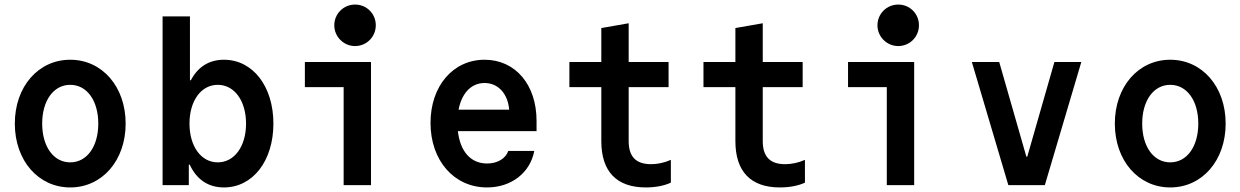

<svg xmlns="http://www.w3.org/2000/svg" viewBox="-20 -812 5440 842"><path d="M288 10C428 10 531 -108 531 -270C531 -432 428 -550 288 -550C148 -550 45 -432 45 -270C45 -108 148 10 288 10ZM288 -100C215 -100 165 -169 165 -270C165 -371 215 -440 288 -440C361 -440 411 -371 411 -270C411 -169 361 -100 288 -100Z M693 0H808V-90H812C842 -25 893 10 962 10C1089 10 1179 -107 1179 -270C1179 -433 1089 -550 962 -550C897 -550 848 -519 817 -460H813V-740H693ZM935 -100C862 -100 811 -170 811 -270C811 -370 862 -440 935 -440C1008 -440 1059 -370 1059 -270C1059 -170 1008 -100 935 -100Z M1607 -540H1317V-430H1487V0H1607ZM1446 -701C1446 -651 1487 -610 1537 -610C1588 -610 1628 -651 1628 -701C1628 -752 1588 -792 1537 -792C1487 -792 1446 -752 1446 -701Z M1988 -237H2333V-282C2333 -441 2240 -550 2105 -550C1967 -550 1868 -435 1868 -273C1868 -108 1971 10 2116 10C2222 10 2305 -54 2323 -150H2209C2197 -116 2161 -95 2116 -95C2044 -95 1998 -148 1988 -237ZM2105 -448C2164 -448 2207 -402 2213 -331H1991C2005 -404 2047 -448 2105 -448Z M2737 -193V-430H2912V-540H2737V-710L2617 -689V-540H2477V-430H2617V-193C2617 -60 2684 10 2812 10C2853 10 2892 3 2922 -11V-111C2893 -98 2863 -92 2835 -92C2769 -92 2737 -125 2737 -193Z M3325 -193V-430H3500V-540H3325V-710L3205 -689V-540H3065V-430H3205V-193C3205 -60 3272 10 3400 10C3441 10 3480 3 3510 -11V-111C3481 -98 3451 -92 3423 -92C3357 -92 3325 -125 3325 -193Z M3989 -540H3699V-430H3869V0H3989ZM3828 -701C3828 -651 3869 -610 3919 -610C3970 -610 4010 -651 4010 -701C4010 -752 3970 -792 3919 -792C3869 -792 3828 -752 3828 -701Z M4402 0H4562L4722 -540H4604L4485 -125H4481L4362 -540H4242Z M5112 10C5252 10 5355 -108 5355 -270C5355 -432 5252 -550 5112 -550C4972 -550 4869 -432 4869 -270C4869 -108 4972 10 5112 10ZM5112 -100C5039 -100 4989 -169 4989 -270C4989 -371 5039 -440 5112 -440C5185 -440 5235 -371 5235 -270C5235 -169 5185 -100 5112 -100Z"/></svg>

Font: CommitMono
Style: 700Regular
Weight: 700
Monospace: yes
Designer: Eigil Nikolajsen
Foundry: Eigil Nikolajsen
Version: Version 1.143